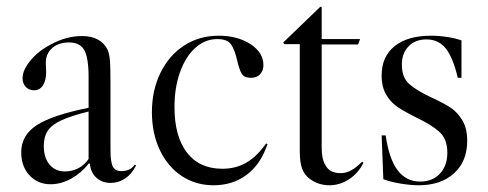

<svg xmlns="http://www.w3.org/2000/svg" viewBox="-20 -540 1449 570"><path d="M43 -88Q43 -138 88.5 -168Q134 -198 243 -220V-311Q243 -369 230 -391.5Q217 -414 185 -414Q154 -414 135 -397.5Q116 -381 116 -353L117 -326Q117 -301 107.5 -286.5Q98 -272 81 -272Q66 -272 56.5 -282Q47 -292 47 -308Q47 -332 70.5 -360.5Q94 -389 131 -408Q176 -433 224 -433Q252 -433 271.5 -422Q291 -411 300 -391Q305 -378 306.5 -359Q308 -340 308 -286V-95Q308 -59 315 -45.5Q322 -32 340 -32Q367 -32 380 -51L384 -49Q372 -24 352 -10.5Q332 3 309 3Q283 3 266 -12.5Q249 -28 247 -54L244 -55Q221 -26 191 -9.5Q161 7 130 7Q92 7 67.5 -19.5Q43 -46 43 -88ZM243 -68V-209Q191 -196 162.5 -183Q134 -170 122 -152Q110 -134 110 -107Q110 -72 127 -51.5Q144 -31 173 -31Q194 -31 212.5 -40.5Q231 -50 243 -68Z M431 -207Q431 -144 454.5 -94.5Q478 -45 519.5 -17.5Q561 10 614 10Q669 10 709.5 -19Q750 -48 770 -101L774 -112L770 -114L761 -102Q736 -70 706.5 -54.5Q677 -39 640 -39Q572 -39 535 -87Q498 -135 498 -222Q498 -280 514.5 -326Q531 -372 560 -398Q589 -424 625 -424Q655 -424 666 -408Q677 -392 684 -361Q690 -334 697.5 -321.5Q705 -309 725 -309Q742 -309 752 -319.5Q762 -330 762 -347Q762 -384 723.5 -409Q685 -434 629 -434Q572 -434 527 -405Q482 -376 456.5 -324Q431 -272 431 -207Z M821 -414 823 -409H870V-89Q870 -58 877 -39Q884 -20 901 -8Q926 10 958 10Q989 10 1016.5 -8Q1044 -26 1059 -57L1055 -60Q1037 -42 1022 -34Q1007 -26 991 -26Q958 -26 946 -50Q935 -67 935 -102V-408H1043L1049 -424H935V-519L931 -520Z M1113 -316Q1113 -281 1127 -258Q1141 -235 1161.5 -221.5Q1182 -208 1216 -191Q1262 -169 1285 -148Q1308 -127 1308 -86Q1308 -48 1286 -24.5Q1264 -1 1227 -1Q1186 -1 1160.5 -34.5Q1135 -68 1125 -138H1113L1118 -8Q1139 0 1169 5Q1199 10 1223 10Q1289 10 1328 -25.5Q1367 -61 1367 -122Q1367 -159 1352.5 -183Q1338 -207 1317.5 -220.5Q1297 -234 1262 -250Q1217 -271 1195 -290.5Q1173 -310 1173 -348Q1173 -382 1193 -402.5Q1213 -423 1246 -423Q1282 -423 1303.5 -396Q1325 -369 1339 -309H1350V-420Q1334 -426 1309 -430Q1284 -434 1260 -434Q1190 -434 1151.5 -403Q1113 -372 1113 -316Z"/></svg>

Font: Libre Caslon Display
Style: Regular
Weight: 400
Designer: Pablo Impallari, Rodrigo Fuenzalida
Foundry: Pablo Impallari, Rodrigo Fuenzalida
Version: Version 1.100; ttfautohint (v1.6) -l 8 -r 50 -G 200 -x 14 -D